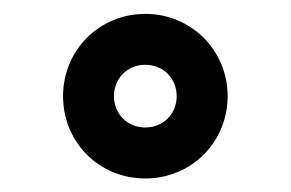

<svg xmlns="http://www.w3.org/2000/svg" viewBox="-20 -649 421 278"><path d="M190.4 -390.6C256.8 -390.6 309.6 -442.9 309.6 -509.8C309.6 -576.2 256.8 -628.9 190.4 -628.9C123.5 -628.9 71.3 -576.2 71.3 -509.8C71.3 -442.9 123.5 -390.6 190.4 -390.6ZM190.4 -464.4C164.6 -464.4 145 -483.9 145 -509.8C145 -535.6 164.6 -555.2 190.4 -555.2C216.3 -555.2 235.8 -535.6 235.8 -509.8C235.8 -483.9 216.3 -464.4 190.4 -464.4Z"/></svg>

Font: Now Black
Style: Regular
Weight: 400
Designer: Alfredo Marco Pradil
Foundry: Alfredo Marco Pradil
Version: Version 1.200;hotconv 1.0.109;makeotfexe 2.5.65596